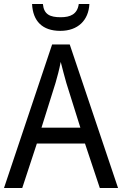

<svg xmlns="http://www.w3.org/2000/svg" viewBox="-20 -938 610 958"><path d="M426 -918H373C366 -867 331 -852 283 -852C229 -852 199 -866 194 -918H140C144 -833 191 -784 281 -784C369 -784 422 -837 426 -918ZM478 0H569L328 -716H240L0 0H91L164 -222H404ZM311 -524 381 -301H187L257 -524C265 -551 276 -592 283 -629C289 -602 305 -547 311 -524Z"/></svg>

Font: Noto Sans Lao SemiCondensed
Style: Regular
Weight: 400
Width: 4
Designer: Monotype Design Team
Foundry: Monotype Imaging Inc.
Version: Version 2.003